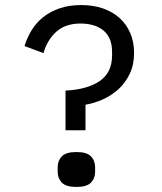

<svg xmlns="http://www.w3.org/2000/svg" viewBox="-20 -730 640 759"><path d="M239 -215V-372Q325 -376 374 -409.5Q423 -443 423 -511V-525Q423 -581 389.5 -609Q356 -637 298 -637Q238 -637 202 -604Q166 -571 152 -520L77 -548Q87 -581 105 -610.5Q123 -640 150.5 -662Q178 -684 215.5 -697Q253 -710 301 -710Q349 -710 387.5 -696.5Q426 -683 453 -658.5Q480 -634 495 -599Q510 -564 510 -521Q510 -474 493 -438.5Q476 -403 449 -378Q422 -353 387.5 -337.5Q353 -322 318 -316V-215ZM282 9Q241 9 224.5 -8Q208 -25 208 -51V-69Q208 -95 224.5 -112Q241 -129 282 -129Q323 -129 339.5 -112Q356 -95 356 -69V-51Q356 -25 339.5 -8Q323 9 282 9Z"/></svg>

Font: IBM Plox Mono
Style: Regular
Weight: 400
Monospace: yes
Designer: Mike Abbink, Paul van der Laan, Pieter van Rosmalen
Foundry: Bold Monday
Version: Version 2.1